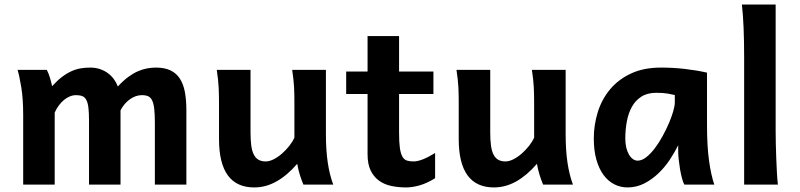

<svg xmlns="http://www.w3.org/2000/svg" viewBox="-20 -801 3473 833"><path d="M183.1 -498Q187 -490.7 190.4 -481.9Q193.8 -473.1 196.8 -463.6Q199.7 -454.1 201.9 -444.8Q204.1 -435.5 206.1 -427.2Q228.5 -451.7 249 -467.3Q269.5 -482.9 289.6 -491.9Q309.6 -501 329.6 -504.4Q349.6 -507.8 371.1 -507.8Q395 -507.8 414.6 -501Q434.1 -494.1 449 -482.9Q463.9 -471.7 474.6 -456.8Q485.4 -441.9 491.2 -425.8Q514.2 -450.7 535.6 -466.6Q557.1 -482.4 577.6 -491.5Q598.1 -500.5 617.9 -504.2Q637.7 -507.8 656.7 -507.8Q693.8 -507.8 719.2 -495.8Q744.6 -483.9 760 -460.4Q775.4 -437 782 -402.3Q788.6 -367.7 788.6 -322.3V0H651.9V-268.6Q651.9 -305.2 649.2 -328.6Q646.5 -352.1 640.1 -365.2Q633.8 -378.4 623 -383.3Q612.3 -388.2 595.7 -388.2Q568.8 -388.2 543.7 -370.4Q518.6 -352.5 502.9 -322.3V0H366.2V-278.3Q366.2 -313 363.5 -334.5Q360.8 -356 354.2 -367.9Q347.7 -379.9 336.9 -384Q326.2 -388.2 310.1 -388.2Q296.4 -388.2 282.7 -382.6Q269 -377 257.1 -366.9Q245.1 -356.9 234.9 -343Q224.6 -329.1 217.3 -312.5V0H80.6V-300.3Q80.6 -372.6 72.3 -422.6Q64 -472.7 56.2 -498Z M1296.4 0Q1293 -7.8 1289.1 -18.3Q1285.2 -28.8 1281.5 -40.5Q1277.8 -52.2 1274.7 -64.9Q1271.5 -77.6 1269.5 -90.3Q1226.1 -40 1179.7 -13.9Q1133.3 12.2 1083 12.2Q930.2 12.2 930.2 -197.8V-341.8Q930.2 -365.2 929.9 -384.3Q929.7 -403.3 928.7 -421.1Q927.7 -439 925.8 -457.5Q923.8 -476.1 920.4 -498H1066.9V-227.1Q1066.9 -193.8 1070.1 -169.9Q1073.2 -146 1081.1 -130.6Q1088.9 -115.2 1101.6 -107.9Q1114.3 -100.6 1132.8 -100.6Q1149.4 -100.6 1168.2 -110.4Q1187 -120.1 1204.3 -135.5Q1221.7 -150.9 1235.8 -168.9Q1250 -187 1257.3 -204.1V-341.8Q1257.3 -365.7 1257.1 -385Q1256.8 -404.3 1255.9 -421.9Q1254.9 -439.5 1252.9 -457.5Q1251 -475.6 1247.6 -498H1394V-219.7Q1394 -148.4 1402.1 -95Q1410.2 -41.5 1425.8 0Z M1711.4 -393.1V-225.6Q1711.4 -184.1 1714.8 -159.4Q1718.3 -134.8 1725.8 -121.6Q1733.4 -108.4 1745.1 -104.5Q1756.8 -100.6 1773.4 -100.6Q1792 -100.6 1815.2 -109.9Q1838.4 -119.1 1867.7 -137.2V-27.8Q1832.5 -5.9 1800.5 3.2Q1768.6 12.2 1742.2 12.2Q1707.5 12.2 1677 5.6Q1646.5 -1 1623.8 -17.6Q1601.1 -34.2 1587.9 -61.8Q1574.7 -89.4 1574.7 -131.8V-393.1H1481.9V-490.7H1574.7V-644.5H1711.4V-490.7H1860.4V-393.1Z M2336.4 0Q2333 -7.8 2329.1 -18.3Q2325.2 -28.8 2321.5 -40.5Q2317.9 -52.2 2314.7 -64.9Q2311.5 -77.6 2309.6 -90.3Q2266.1 -40 2219.7 -13.9Q2173.3 12.2 2123 12.2Q1970.2 12.2 1970.2 -197.8V-341.8Q1970.2 -365.2 1970 -384.3Q1969.7 -403.3 1968.8 -421.1Q1967.8 -439 1965.8 -457.5Q1963.9 -476.1 1960.4 -498H2106.9V-227.1Q2106.9 -193.8 2110.1 -169.9Q2113.3 -146 2121.1 -130.6Q2128.9 -115.2 2141.6 -107.9Q2154.3 -100.6 2172.9 -100.6Q2189.5 -100.6 2208.3 -110.4Q2227.1 -120.1 2244.4 -135.5Q2261.7 -150.9 2275.9 -168.9Q2290 -187 2297.4 -204.1V-341.8Q2297.4 -365.7 2297.1 -385Q2296.9 -404.3 2295.9 -421.9Q2294.9 -439.5 2293 -457.5Q2291 -475.6 2287.6 -498H2434.1V-219.7Q2434.1 -148.4 2442.1 -95Q2450.2 -41.5 2465.8 0Z M2907.7 -388.7Q2897.5 -391.1 2877.9 -394.8Q2858.4 -398.4 2827.1 -398.4Q2788.6 -398.4 2762.7 -381.8Q2736.8 -365.2 2721.4 -337.4Q2706.1 -309.6 2699.5 -273.9Q2692.9 -238.3 2692.9 -200.2Q2692.9 -178.7 2697 -161.1Q2701.2 -143.6 2708.5 -130.9Q2715.8 -118.2 2725.6 -111.1Q2735.4 -104 2746.6 -104Q2764.6 -104 2783.7 -118.9Q2802.7 -133.8 2820.6 -157.2Q2838.4 -180.7 2854.2 -209.5Q2870.1 -238.3 2882.1 -266.4Q2894 -294.4 2900.9 -318.4Q2907.7 -342.3 2907.7 -356.4ZM2949.2 0Q2943.8 -8.8 2939 -27.1Q2934.1 -45.4 2930.4 -66.7Q2926.8 -87.9 2924.6 -108.6Q2922.4 -129.4 2922.4 -143.1V-170.9Q2906.7 -139.2 2885 -106.7Q2863.3 -74.2 2835.4 -47.9Q2807.6 -21.5 2774.2 -4.6Q2740.7 12.2 2702.6 12.2Q2671.9 12.2 2645 -1.5Q2618.2 -15.1 2598.4 -42Q2578.6 -68.8 2567.4 -108.6Q2556.2 -148.4 2556.2 -200.2Q2556.2 -258.3 2573.2 -313.7Q2590.3 -369.1 2626 -412.4Q2661.6 -455.6 2716.8 -481.7Q2772 -507.8 2847.7 -507.8Q2900.9 -507.8 2953.1 -501.7Q3005.4 -495.6 3047.4 -485.8V-258.8Q3047.4 -166.5 3056.2 -103.8Q3064.9 -41 3079.1 0Z M3345.2 -231.9Q3345.2 -208.5 3345.9 -176.8Q3346.7 -145 3347.9 -112.3Q3349.1 -79.6 3350.8 -49.8Q3352.5 -20 3355 0H3208.5V-551.8Q3208.5 -623 3206.1 -680.9Q3203.6 -738.8 3198.7 -781.2H3345.2Z"/></svg>

Font: Andika New Basic
Style: Bold
Weight: 700
Designer: Victor Gaultney, Annie Olsen, Pablo Ugerman
Foundry: SIL International
Version: Version 5.500; ttfautohint (v1.8.3)